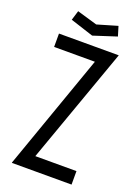

<svg xmlns="http://www.w3.org/2000/svg" viewBox="-159 -917 718 985"><g transform="rotate(20 200.5 -424.0)"><path d="M37.3 -3 259.8 -633.1H37.3V-706H363.7L138.3 -73.6H362.9V0H37.3ZM74.7 -795.1 90.6 -847.5 200.7 -815.2 310.7 -847.5 326.7 -795.1 200.7 -754.3Z"/></g></svg>

Font: Lineal Thin
Style: Regular
Weight: 200
Designer: Created by Frank Adebiaye with contributions from Anton Moglia & Ariel Martín Pérez
Created by Frank ADEBIAYE with FontF
Foundry: Velvetyne Type Foundry
Version: Version 2.000;Glyphs 3.2 (3227)